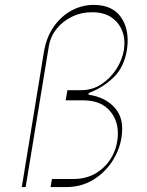

<svg xmlns="http://www.w3.org/2000/svg" viewBox="-20 -757 595 777"><path d="M68.2 0 157.7 -546.9Q167.6 -606.2 197.3 -648.8Q226.9 -691.4 269.4 -714.3Q311.8 -737.2 359.4 -737.2Q435 -737.2 469.8 -687.1Q504.6 -637.1 494.3 -559.7Q483.7 -486.9 440.2 -444.4Q396.7 -402 339.5 -380.7L338.1 -373.6Q404.8 -364.7 444.4 -321Q484 -277.3 471.6 -200.3Q463.1 -147.4 432.5 -101.6Q402 -55.8 354.6 -27.9Q307.2 0 248.6 0H184.7L190.3 -32.7H279.8Q347.7 -33 395.8 -76.3Q443.9 -119.7 454.5 -186.1Q465.6 -255.7 429 -303.1Q392.4 -350.5 318.2 -350.9H245.7L252.8 -392H306.8Q352.3 -391.7 389.2 -415.5Q426.1 -439.3 450.5 -476.9Q474.8 -514.6 481.5 -555.4Q487.9 -597.3 474.6 -631.7Q461.3 -666.2 430.4 -687Q399.5 -707.7 352.3 -707.4Q309.3 -707.7 272 -689.8Q234.7 -671.9 209.5 -640.8Q184.3 -609.7 177.6 -569.6L83.8 0Z"/></svg>

Font: Inter Thin  BETA
Style: Italic
Weight: 100
Italic angle: -9.39999°
Designer: Rasmus Andersson
Foundry: rsms
Version: Version 3.011;git-f93a4a705